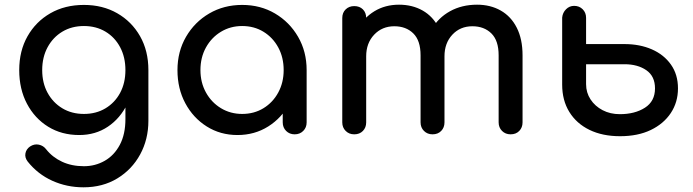

<svg xmlns="http://www.w3.org/2000/svg" viewBox="-20 -572 2957 819"><path d="M318 4Q243 4 185.5 -31.5Q128 -67 95 -129.5Q62 -192 62 -273Q62 -355 97.5 -417.5Q133 -480 195 -515.5Q257 -551 338 -551Q418 -551 480 -515.5Q542 -480 577.5 -417.5Q613 -355 613 -273H554Q554 -192 523.5 -129.5Q493 -67 440 -31.5Q387 4 318 4ZM336 227Q265 227 203 199Q141 171 98 117Q85 100 88.5 82Q92 64 108 53Q126 41 145.5 45Q165 49 177 65Q204 99 245 118Q286 137 338 137Q386 137 426.5 114Q467 91 491 46Q515 1 515 -64V-206L548 -294L613 -273V-57Q613 22 578 86.5Q543 151 480.5 189Q418 227 336 227ZM338 -86Q390 -86 430 -110Q470 -134 492.5 -176Q515 -218 515 -273Q515 -328 492.5 -370.5Q470 -413 430 -437Q390 -461 338 -461Q286 -461 246 -437Q206 -413 183 -370.5Q160 -328 160 -273Q160 -218 183 -176Q206 -134 246 -110Q286 -86 338 -86Z M993 4Q920 4 862 -32.5Q804 -69 770.5 -131.5Q737 -194 737 -273Q737 -352 773.5 -415Q810 -478 872.5 -514.5Q935 -551 1013 -551Q1091 -551 1153 -514.5Q1215 -478 1251.5 -415Q1288 -352 1288 -273H1249Q1249 -194 1215.5 -131.5Q1182 -69 1124 -32.5Q1066 4 993 4ZM1013 -86Q1064 -86 1104 -110.5Q1144 -135 1167 -177.5Q1190 -220 1190 -273Q1190 -327 1167 -369.5Q1144 -412 1104 -436.5Q1064 -461 1013 -461Q963 -461 922.5 -436.5Q882 -412 858.5 -369.5Q835 -327 835 -273Q835 -220 858.5 -177.5Q882 -135 922.5 -110.5Q963 -86 1013 -86ZM1237 1Q1215 1 1200.5 -13.5Q1186 -28 1186 -50V-203L1205 -309L1288 -273V-50Q1288 -28 1273.5 -13.5Q1259 1 1237 1Z M2158 1Q2136 1 2121.5 -13.5Q2107 -28 2107 -50V-336Q2107 -399 2076 -429.5Q2045 -460 1995 -460Q1943 -460 1909.5 -424Q1876 -388 1876 -332H1793Q1793 -397 1821 -446.5Q1849 -496 1899.5 -524Q1950 -552 2015 -552Q2072 -552 2116 -527Q2160 -502 2184.5 -453.5Q2209 -405 2209 -336V-50Q2209 -28 2195 -13.5Q2181 1 2158 1ZM1491 1Q1469 1 1454.5 -13.5Q1440 -28 1440 -50V-495Q1440 -518 1454.5 -532Q1469 -546 1491 -546Q1514 -546 1528 -532Q1542 -518 1542 -495V-50Q1542 -28 1528 -13.5Q1514 1 1491 1ZM1825 1Q1803 1 1788.5 -13.5Q1774 -28 1774 -50V-336Q1774 -399 1743 -429.5Q1712 -460 1662 -460Q1610 -460 1576 -424Q1542 -388 1542 -332H1479Q1479 -397 1505 -446.5Q1531 -496 1577 -524Q1623 -552 1682 -552Q1739 -552 1783 -527Q1827 -502 1851.5 -453.5Q1876 -405 1876 -336V-50Q1876 -28 1862 -13.5Q1848 1 1825 1Z M2625 9Q2550 9 2494.5 -18Q2439 -45 2408.5 -94.5Q2378 -144 2378 -211V-497Q2380 -518 2394.5 -532.5Q2409 -547 2429 -547Q2451 -547 2465.5 -532.5Q2480 -518 2480 -496V-384H2644Q2709 -384 2760.5 -361.5Q2812 -339 2842 -296.5Q2872 -254 2872 -195Q2872 -136 2841.5 -90Q2811 -44 2756 -17.5Q2701 9 2625 9ZM2624 -85Q2688 -85 2731 -112.5Q2774 -140 2774 -195Q2774 -247 2737 -272.5Q2700 -298 2644 -298H2480V-213Q2480 -177 2499 -148Q2518 -119 2550.5 -102Q2583 -85 2624 -85Z"/></svg>

Font: Comfortaa
Style: Bold
Weight: 700
Designer: Johan Aakerlund
Foundry: Johan Aakerlund
Version: Version 3.104; ttfautohint (v1.8.1.43-b0c9)